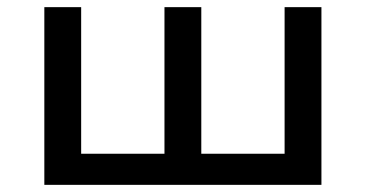

<svg xmlns="http://www.w3.org/2000/svg" viewBox="-20 -517 1023 537"><path d="M104 0V-497H207V-87H440V-497H543V-87H776V-497H879V0Z"/></svg>

Font: Nunito Sans 7pt SemiExpanded Medium
Style: Regular
Weight: 500
Width: 6
Designer: Vernon Adams
Foundry: Vernon Adams
Version: Version 3.101;gftools[0.9.27]